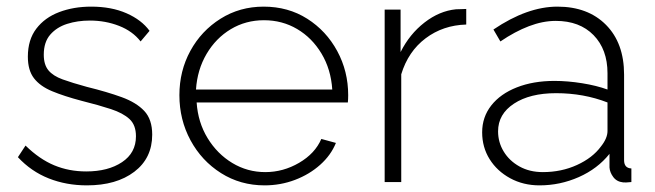

<svg xmlns="http://www.w3.org/2000/svg" viewBox="-20 -549 1976 579"><path d="M242 10Q180 10 127 -11Q74 -32 34 -75L57 -110Q99 -69 143.5 -50.5Q188 -32 240 -32Q306 -32 348 -60Q390 -88 390 -138Q390 -172 370.5 -190Q351 -208 314.5 -220Q278 -232 226 -245Q173 -259 137 -274Q101 -289 82.5 -313Q64 -337 64 -378Q64 -429 89.5 -462.5Q115 -496 158.5 -512.5Q202 -529 255 -529Q316 -529 361.5 -509Q407 -489 431 -456L404 -424Q380 -455 339 -471Q298 -487 251 -487Q214 -487 182.5 -477Q151 -467 131.5 -444.5Q112 -422 112 -384Q112 -354 126 -337Q140 -320 169 -309.5Q198 -299 242 -287Q303 -272 347 -256Q391 -240 415 -214.5Q439 -189 439 -143Q439 -72 385 -31Q331 10 242 10Z M778 10Q705 10 646.5 -27Q588 -64 554.5 -126Q521 -188 521 -262Q521 -335 554 -395.5Q587 -456 645 -492.5Q703 -529 775 -529Q849 -529 906.5 -492.5Q964 -456 997 -395Q1030 -334 1030 -262Q1030 -250 1029 -240H573Q577 -180 606 -132.5Q635 -85 680.5 -57.5Q726 -30 780 -30Q834 -30 882 -58Q930 -86 949 -130L993 -118Q978 -81 945.5 -52Q913 -23 869.5 -6.5Q826 10 778 10ZM571 -279H982Q978 -340 949.5 -387.5Q921 -435 876 -461.5Q831 -488 776 -488Q721 -488 676 -461Q631 -434 603 -386.5Q575 -339 571 -279Z M1386 -475Q1316 -473 1263.5 -433.5Q1211 -394 1190 -325V0H1140V-520H1188V-392Q1215 -446 1260 -481Q1305 -516 1355 -521Q1365 -521 1372.5 -521.5Q1380 -522 1386 -522Z M1434 -150Q1434 -196 1461.5 -231Q1489 -266 1538.5 -285.5Q1588 -305 1652 -305Q1692 -305 1735.5 -298Q1779 -291 1812 -279V-328Q1812 -400 1770 -443Q1728 -486 1656 -486Q1617 -486 1575 -470Q1533 -454 1489 -424L1468 -460Q1570 -529 1661 -529Q1753 -529 1807.5 -474Q1862 -419 1862 -324V-66Q1862 -42 1884 -41V0Q1865 2 1859 1Q1840 -1 1829.5 -15Q1819 -29 1818 -44V-85Q1782 -40 1725.5 -15Q1669 10 1607 10Q1558 10 1518.5 -11.5Q1479 -33 1456.5 -69Q1434 -105 1434 -150ZM1792 -107Q1812 -132 1812 -154V-240Q1740 -268 1657 -268Q1578 -268 1530 -236.5Q1482 -205 1482 -153Q1482 -120 1499 -92Q1516 -64 1546.5 -47Q1577 -30 1617 -30Q1673 -30 1720 -51.5Q1767 -73 1792 -107Z"/></svg>

Font: Raleway Light
Style: Regular
Weight: 300
Designer: Matt McInerney, Pablo Impallari, Rodrigo Fuenzalida
Foundry: Matt McInerney, Pablo Impallari, Rodrigo Fuenzalida
Version: Version 4.026